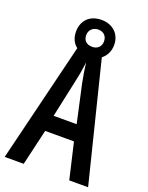

<svg xmlns="http://www.w3.org/2000/svg" viewBox="-160 -953 799 1034"><g transform="rotate(20 239.0 -436.0)"><path d="M370 0H478L308 -683C333 -702 348 -732 348 -768C348 -830 303 -872 239 -872C172 -872 130 -830 130 -766C130 -731 143 -702 167 -684L0 0H109L157 -206H322ZM240 -718C206 -718 188 -737 188 -767C188 -796 210 -817 240 -817C272 -817 290 -796 290 -767C290 -737 269 -718 240 -718ZM256 -516 304 -298H172L219 -517C228 -556 234 -595 238 -628C242 -595 248 -556 256 -516Z"/></g></svg>

Font: Noto Sans Bengali ExtraCondensed Medium
Style: Regular
Weight: 500
Width: 2
Designer: Joana Ranito - Universal Thirst; Jelle Bosma - Monotype Design Team
Foundry: Universal Thirst ehf.
Version: Version 3.000